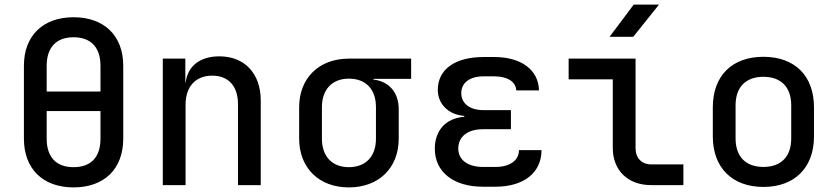

<svg xmlns="http://www.w3.org/2000/svg" viewBox="-20 -805 3640 835"><path d="M300 10C433 10 516 -70 516 -202V-519C516 -650 433 -730 300 -730C167 -730 84 -650 84 -519V-202C84 -70 167 10 300 10ZM183 -407V-519C183 -599 225 -643 300 -643C375 -643 417 -599 417 -519V-407ZM300 -78C225 -78 183 -121 183 -202V-322H417V-202C417 -121 375 -78 300 -78Z M688 0H787V-349C787 -429 831 -476 903 -476C972 -476 1015 -432 1015 -352V0H1114V-368C1114 -486 1043 -560 934 -560C850 -560 796 -518 787 -445H786V-550H688Z M1497 10C1628 10 1714 -75 1714 -202V-330C1714 -403 1672 -451 1604 -459V-462H1768V-550H1497C1367 -550 1281 -465 1281 -339V-202C1281 -75 1367 10 1497 10ZM1497 -78C1424 -78 1380 -125 1380 -202V-339C1380 -415 1424 -463 1497 -463C1571 -463 1615 -417 1615 -339V-202C1615 -125 1571 -78 1497 -78Z M2135 7C2258 7 2335 -54 2335 -152H2237C2237 -108 2198 -79 2135 -79H2080C2014 -79 1973 -110 1973 -159C1973 -211 2014 -243 2080 -243H2202V-326H2083C2023 -326 1986 -355 1986 -400C1986 -445 2023 -473 2083 -473H2130C2187 -473 2224 -449 2225 -412H2324C2322 -501 2247 -557 2130 -557H2083C1961 -557 1884 -505 1884 -414C1884 -352 1931 -306 1999 -301V-297C1918 -291 1871 -237 1871 -158C1871 -58 1951 7 2080 7Z M2631 -645H2734L2846 -785H2736ZM2811 0H2952V-90H2813C2771 -90 2744 -117 2744 -161V-550H2453V-460H2645V-161C2645 -64 2711 0 2811 0Z M3300 8C3434 8 3520 -74 3520 -212V-338C3520 -477 3435 -558 3300 -558C3165 -558 3080 -477 3080 -338V-212C3080 -74 3166 8 3300 8ZM3300 -79C3225 -79 3179 -122 3179 -203V-347C3179 -428 3225 -471 3300 -471C3375 -471 3421 -428 3421 -347V-203C3421 -122 3375 -79 3300 -79Z"/></svg>

Font: JetBrains Mono Medium
Style: Regular
Weight: 436
Monospace: yes
Designer: Philipp Nurullin, Konstantin Bulenkov
Foundry: JetBrains
Version: Version 2.305